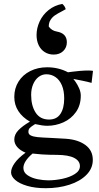

<svg xmlns="http://www.w3.org/2000/svg" viewBox="-20 -799 511 990"><path d="M299.3 -740.7Q276.4 -729 262.9 -719.7Q249.5 -710.4 240.5 -696.3Q231.4 -682.1 231.4 -662.1Q246.6 -640.6 273.4 -636.2Q324.7 -627 324.7 -581.1Q324.7 -553.7 305.9 -535.6Q287.1 -517.6 256.8 -517.6Q231 -517.6 210.7 -530.3Q190.4 -543 179.4 -565.9Q168.5 -588.9 168.5 -618.2Q168.5 -653.8 184.3 -688.2Q200.2 -722.7 230.5 -747.1Q260.7 -771.5 301.3 -778.8Q314.9 -767.6 318.8 -751.5ZM357.9 -392.1Q357.9 -393.1 368.7 -378.2Q379.4 -363.3 387.9 -344Q396.5 -324.7 396.5 -305.7Q396.5 -256.3 371.6 -221.2Q346.7 -186 306.9 -168.2Q267.1 -150.4 223.6 -150.4Q199.2 -150.4 161.1 -159.2Q159.7 -158.2 149.9 -151.9Q137.7 -144 132.1 -137.5Q126.5 -130.9 126.5 -118.7Q126.5 -106.4 139.2 -100.3Q151.9 -94.2 173.3 -92Q194.8 -89.8 241.7 -87.9Q276.9 -86.4 320.3 -83.5Q382.3 -79.1 420.4 -51.3Q458.5 -23.4 458.5 25.4Q458.5 69.3 425.8 102.5Q393.1 135.7 337.6 153.6Q282.2 171.4 215.8 171.4Q160.6 171.4 120.1 159.4Q79.6 147.5 58.3 128.7Q37.1 109.9 37.1 89.8Q37.1 68.4 55.2 42.5Q73.2 16.6 111.8 -11.7Q84.5 -22.9 69.1 -40.5Q53.7 -58.1 53.7 -79.6Q53.7 -105.5 74.7 -127.4Q95.7 -149.4 134.3 -171.9Q95.7 -193.8 74.7 -226.1Q53.7 -258.3 53.7 -299.3Q53.7 -343.3 75.4 -378.2Q97.2 -413.1 136 -432.6Q174.8 -452.1 223.1 -452.1Q281.2 -452.1 330.6 -426.3Q335.4 -426.8 352.5 -429.2Q369.6 -431.6 393.3 -433.6Q417 -435.5 436.5 -435.5Q443.4 -435.5 450.4 -434.8Q457.5 -434.1 459.5 -433.6L452.1 -371.6Q436 -376.5 402.6 -383.3Q369.1 -390.1 357.9 -392.1ZM311 -291.5Q311 -331.1 299.1 -359.1Q287.1 -387.2 266.1 -401.6Q245.1 -416 219.2 -416Q197.3 -416 179.4 -402.6Q161.6 -389.2 151.1 -365Q140.6 -340.8 140.6 -309.6Q140.6 -253.9 163.8 -218.3Q187 -182.6 232.9 -182.6Q272.5 -182.6 291.7 -211.9Q311 -241.2 311 -291.5ZM147.9 -7.3Q100.6 33.2 100.6 66.9Q100.6 90.3 122.3 104.7Q144 119.1 173.6 125Q203.1 130.9 228.5 130.9Q264.2 130.9 302.2 122.8Q340.3 114.7 366.2 98.1Q392.1 81.5 392.1 57.6Q392.1 30.8 362.8 15.4Q333.5 0 273.4 -0.5L234.9 -1Q199.7 -1.5 147.9 -7.3Z"/></svg>

Font: Radley
Style: Regular
Weight: 400
Designer: Vernon Adams
Foundry: Vernon Adams
Version: Version 1.003; ttfautohint (v1.6)